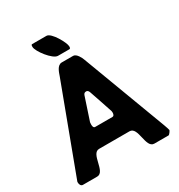

<svg xmlns="http://www.w3.org/2000/svg" viewBox="-206 -1029 1083 1164"><g transform="rotate(-30 336.0 -446.5)"><path d="M13 -27C13 -15 19 0 33 0H133C193 0 167 -140 227 -140H440C500 -140 473 0 533 0H633C637 0 654 -21 653 -27C653 -29 644 -57 640 -67C607 -155 453 -565 420 -653C415 -669 395 -707 373 -707H293C260 -707 248 -662 240 -640C206 -549 47 -124 13 -33ZM259 -293C259 -296 260 -306 260 -307L313 -467C317 -478 324 -481 333 -481C345 -481 350 -470 353 -460C362 -436 399 -324 407 -300C407 -299 408 -292 408 -290C408 -282 406 -267 393 -267H273C259 -267 259 -285 259 -293ZM186 -877C186 -846 256 -753 293 -753H373C382 -753 381 -766 381 -770C381 -794 328 -893 293 -893H193C185 -893 186 -881 186 -877Z"/></g></svg>

Font: Asimov Print
Style: C
Weight: 500
Designer: Google
Version: Version 2.000980: 2014